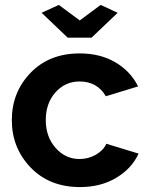

<svg xmlns="http://www.w3.org/2000/svg" viewBox="-20 -750 604 780"><path d="M219 -730 304 -667 389 -730 458 -698 352 -597H255L149 -698ZM305 10Q181 10 104.5 -69.5Q28 -149 28 -262Q28 -375 104 -454Q180 -533 304 -533Q387 -533 448.5 -497Q510 -461 541 -399L410 -359Q375 -419 303 -419Q245 -419 205.5 -375Q166 -331 166 -262Q166 -194 206 -149Q246 -104 303 -104Q339 -104 369.5 -121.5Q400 -139 412 -166L543 -126Q515 -65 452 -27.5Q389 10 305 10Z"/></svg>

Font: Raleway-v4020
Style: Bold
Weight: 700
Designer: Matt McInerney, Pablo Impallari, Rodrigo Fuenzalida
Foundry: Matt McInerney, Pablo Impallari, Rodrigo Fuenzalida
Version: Version 4.020;PS 004.020;hotconv 1.0.88;makeotf.lib2.5.64775